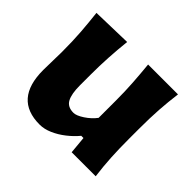

<svg xmlns="http://www.w3.org/2000/svg" viewBox="-139 -739 927 927"><g transform="rotate(45 325.0 -275.5)"><path d="M229.5 15.1Q55.7 15.1 55.7 -183.6Q55.7 -220.2 56.9 -248.3Q58.1 -276.4 58.1 -306.2Q58.1 -384.8 53.7 -442.6Q49.3 -500.5 42.5 -560.5L246.6 -565.9Q240.2 -505.9 236.8 -448.2Q233.4 -390.6 233.4 -328.1V-256.3Q233.4 -198.2 249 -169.4Q264.6 -140.6 304.7 -140.6Q324.7 -140.6 356.2 -161.4Q387.7 -182.1 408.2 -209.5V-328.1Q408.2 -390.6 404.5 -445.6Q400.9 -500.5 395 -560.5H599.1Q591.3 -500.5 587.4 -442.6Q583.5 -384.8 583.5 -306.2V-242.2Q583.5 -172.9 586.7 -116.2Q589.8 -59.6 597.7 0H433.6L425.3 -88.9H410.2Q387.2 -61 356.9 -37.4Q326.7 -13.7 293.7 0.7Q260.7 15.1 229.5 15.1Z"/></g></svg>

Font: Pinar DS2-Bold
Style: Regular
Weight: 700
Designer: Amin Abedi
Version: Version 2.000